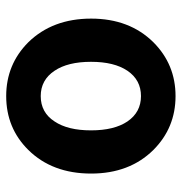

<svg xmlns="http://www.w3.org/2000/svg" viewBox="-2 -600 614 651"><g transform="rotate(-90 305.5 -274.0)"><path d="M305.7 13.7Q198.2 13.7 123 -61.5Q43 -142.6 43 -272.5Q43 -404.3 123 -485.4Q197.3 -560.5 305.7 -560.5Q413.1 -560.5 488.3 -485.4Q568.4 -403.3 568.4 -272.5Q568.4 -142.6 488.3 -61.5Q413.1 13.7 305.7 13.7ZM305.7 -103.5Q360.4 -103.5 391.6 -149.4Q421.9 -194.3 421.9 -272.9Q421.9 -351.6 391.6 -396.5Q360.4 -443.4 305.7 -443.4Q250 -443.4 219.7 -396.5Q189.5 -351.6 189.5 -272.9Q189.5 -194.3 219.7 -149.4Q251 -103.5 305.7 -103.5Z"/></g></svg>

Font: Bpmf GenSen Rounded B
Style: B
Weight: 700
Foundry: But Ko
Version: Version 1.320